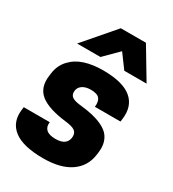

<svg xmlns="http://www.w3.org/2000/svg" viewBox="-190 -886 908 1005"><g transform="rotate(30 264.0 -383.5)"><path d="M502.9 -596.2H368.2L307.1 -679.2L224.1 -596.2H83L241.2 -779.8H393.1ZM267.1 -324.2Q306.6 -319.8 336.7 -312.7Q366.7 -305.7 394 -293Q421.4 -280.3 438 -262.7Q454.6 -245.1 462.2 -218.3Q469.7 -191.4 464.8 -157.2L462.9 -142.1Q452.6 -68.8 392.8 -27.8Q333 13.2 229 13.2Q106.4 13.2 50.8 -30Q-4.9 -73.2 5.9 -152.8L7.8 -168H165Q160.6 -139.2 177.7 -123Q194.8 -106.9 233.9 -106.9Q272 -106.9 289.6 -122.6Q307.1 -138.2 307.1 -165Q307.1 -186.5 291 -197.5Q274.9 -208.5 234.9 -212.9Q126.5 -225.6 78.6 -263.7Q30.8 -301.8 41 -377L43 -392.1Q49.8 -443.4 82.3 -478Q114.7 -512.7 162.6 -527.8Q210.4 -543 272 -543Q391.6 -543 444.6 -498.5Q497.6 -454.1 485.8 -371.1L483.9 -356H329.1Q333.5 -389.2 319.6 -406Q305.7 -422.9 267.1 -422.9Q233.9 -422.9 214.4 -408.2Q194.8 -393.6 194.8 -368.2Q194.8 -348.1 210.9 -337.9Q227.1 -327.6 267.1 -324.2Z"/></g></svg>

Font: Cooper Hewitt
Style: Bold Italic
Weight: 712
Designer: Village Type and Design LLC
Foundry: Cooper Hewitt Smithsonian Design Museum
Version: 1.000